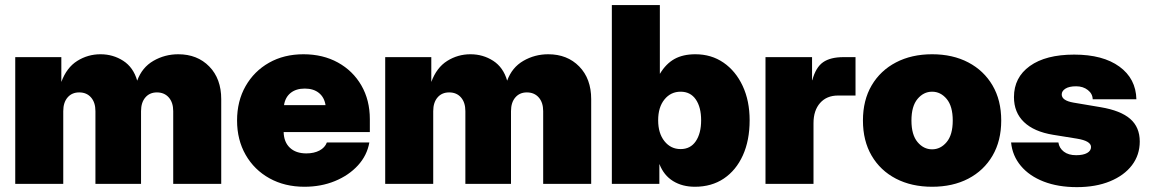

<svg xmlns="http://www.w3.org/2000/svg" viewBox="-20 -748 4674 781"><path d="M42 0V-515.6H229.5V-414.6Q251 -473.1 294.2 -500.2Q337.4 -527.3 388.7 -527.3Q439.9 -527.3 481.2 -500.7Q522.5 -474.1 538.1 -419.9Q557.6 -473.6 604 -500.5Q650.4 -527.3 705.1 -527.3Q782.7 -527.3 831.3 -477.5Q879.9 -427.7 879.9 -344.7V0H684.6V-295.9Q684.6 -331.1 666.5 -351.6Q648.4 -372.1 618.2 -372.1Q588.9 -372.1 571.3 -351.6Q553.7 -331.1 553.7 -295.9V0H368.2V-295.9Q368.2 -331.1 350.3 -351.6Q332.5 -372.1 302.2 -372.1Q272.5 -372.1 254.9 -351.6Q237.3 -331.1 237.3 -295.9V0Z M1218.3 11.7Q1138.2 11.7 1076.2 -22.7Q1014.2 -57.1 979.2 -118.2Q944.3 -179.2 944.3 -257.8Q944.3 -336.9 979 -397.7Q1013.7 -458.5 1074.5 -492.9Q1135.3 -527.3 1214.4 -527.3Q1293.5 -527.3 1354.5 -493.7Q1415.5 -460 1450 -400.4Q1484.4 -340.8 1484.4 -263.2V-210.9H1133.8Q1134.8 -169.9 1159.2 -147Q1183.6 -124 1226.1 -124Q1257.3 -124 1279.5 -135.7Q1301.8 -147.5 1309.6 -168.5H1482.4Q1473.1 -115.7 1436 -75.2Q1398.9 -34.7 1342.5 -11.5Q1286.1 11.7 1218.3 11.7ZM1135.3 -320.3H1304.2Q1299.3 -352.1 1277.3 -369.9Q1255.4 -387.7 1219.7 -387.7Q1184.1 -387.7 1162.1 -369.9Q1140.1 -352.1 1135.3 -320.3Z M1546.9 0V-515.6H1734.4V-414.6Q1755.9 -473.1 1799.1 -500.2Q1842.3 -527.3 1893.6 -527.3Q1944.8 -527.3 1986.1 -500.7Q2027.3 -474.1 2043 -419.9Q2062.5 -473.6 2108.9 -500.5Q2155.3 -527.3 2210 -527.3Q2287.6 -527.3 2336.2 -477.5Q2384.8 -427.7 2384.8 -344.7V0H2189.5V-295.9Q2189.5 -331.1 2171.4 -351.6Q2153.3 -372.1 2123 -372.1Q2093.8 -372.1 2076.2 -351.6Q2058.6 -331.1 2058.6 -295.9V0H1873V-295.9Q1873 -331.1 1855.2 -351.6Q1837.4 -372.1 1807.1 -372.1Q1777.3 -372.1 1759.8 -351.6Q1742.2 -331.1 1742.2 -295.9V0Z M2806.6 11.7Q2755.4 11.7 2717.8 -11.5Q2680.2 -34.7 2662.6 -80.1H2662.1V0H2468.8V-727.5H2664.1V-448.2H2664.6Q2689 -488.8 2723.6 -508.1Q2758.3 -527.3 2808.6 -527.3Q2873.5 -527.3 2923.1 -493.2Q2972.7 -459 3001 -398.4Q3029.3 -337.9 3029.3 -258.8Q3029.3 -176.8 3001.7 -116Q2974.1 -55.2 2924.3 -21.7Q2874.5 11.7 2806.6 11.7ZM2748.5 -141.6Q2788.6 -141.6 2810.3 -173.6Q2832 -205.6 2832 -258.8Q2832 -312 2810.3 -343.5Q2788.6 -375 2748.5 -375Q2708.5 -375 2682.9 -343.5Q2657.2 -312 2657.2 -258.8Q2657.2 -205.6 2682.9 -173.6Q2708.5 -141.6 2748.5 -141.6Z M3093.8 0V-515.6H3283.2V-421.9H3284.2Q3298.3 -474.1 3328.1 -494.9Q3357.9 -515.6 3411.1 -515.6H3460V-359.4H3388.7Q3342.8 -359.4 3315.9 -329.1Q3289.1 -298.8 3289.1 -247.1V0Z M3771.5 11.7Q3688 11.7 3624.5 -21.2Q3561 -54.2 3525.6 -114.7Q3490.2 -175.3 3490.2 -257.8Q3490.2 -340.3 3525.6 -400.6Q3561 -460.9 3624.5 -494.1Q3688 -527.3 3771.5 -527.3Q3855.5 -527.3 3918.7 -494.1Q3981.9 -460.9 4017.3 -400.6Q4052.7 -340.3 4052.7 -257.8Q4052.7 -175.3 4017.3 -114.7Q3981.9 -54.2 3918.7 -21.2Q3855.5 11.7 3771.5 11.7ZM3771.5 -140.6Q3806.2 -140.6 3830.8 -170.2Q3855.5 -199.7 3855.5 -257.8Q3855.5 -315.9 3830.8 -345.5Q3806.2 -375 3771.5 -375Q3736.8 -375 3712.2 -345.5Q3687.5 -315.9 3687.5 -257.8Q3687.5 -199.7 3712.2 -170.2Q3736.8 -140.6 3771.5 -140.6Z M4360.4 13.2Q4283.7 13.2 4225.3 -9.5Q4167 -32.2 4132.6 -73.2Q4098.1 -114.3 4092.8 -168.5H4285.2Q4288.6 -145.5 4307.4 -131.1Q4326.2 -116.7 4357.4 -116.7Q4386.2 -116.7 4402.1 -125.7Q4418 -134.8 4418 -149.9Q4418 -174.8 4360.4 -184.1L4263.7 -199.7Q4186 -212.4 4145.3 -251.5Q4104.5 -290.5 4104.5 -353Q4104.5 -433.1 4169.2 -479.5Q4233.9 -525.9 4349.6 -525.9Q4466.3 -525.9 4533.4 -477.1Q4600.6 -428.2 4602.5 -344.2H4424.8Q4424.3 -366.7 4405 -381.8Q4385.7 -397 4357.4 -397Q4329.1 -397 4314 -387.5Q4298.8 -377.9 4298.8 -363.8Q4298.8 -338.9 4346.7 -330.6L4457 -312Q4538.6 -298.3 4577.4 -264.4Q4616.2 -230.5 4616.2 -172.4Q4616.2 -117.7 4584.5 -75.9Q4552.7 -34.2 4495.1 -10.5Q4437.5 13.2 4360.4 13.2Z"/></svg>

Font: Inter Display Black
Style: Regular
Weight: 900
Designer: Rasmus Andersson
Foundry: rsms
Version: Version 4.000;git-a52131595